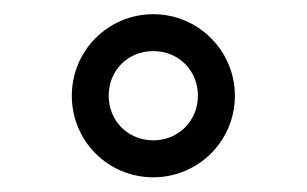

<svg xmlns="http://www.w3.org/2000/svg" viewBox="-20 -639 430 269"><path d="M194.8 -390.6C257.8 -390.6 309.1 -441.4 309.1 -504.9C309.1 -567.9 257.8 -619.1 194.8 -619.1C131.3 -619.1 80.6 -567.9 80.6 -504.9C80.6 -441.4 131.3 -390.6 194.8 -390.6ZM194.8 -442.4C159.2 -442.4 132.3 -469.7 132.3 -504.9C132.3 -540.5 159.2 -567.4 194.8 -567.4C230 -567.4 257.3 -540.5 257.3 -504.9C257.3 -469.7 230 -442.4 194.8 -442.4Z"/></svg>

Font: Now SemiBold
Style: Regular
Weight: 600
Designer: Alfredo Marco Pradil
Foundry: Alfredo Marco Pradil
Version: Version 1.200;hotconv 1.0.109;makeotfexe 2.5.65596